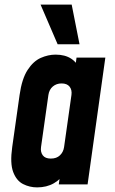

<svg xmlns="http://www.w3.org/2000/svg" viewBox="-20 -800 498 833"><path d="M141 13Q108.5 13 80 -1.5Q51.5 -16 37.2 -53.8Q23 -91.5 33 -162L65 -388Q75 -458.5 99.8 -496.5Q124.5 -534.5 156.8 -548.8Q189 -563 221 -563Q262.5 -563 289.2 -545.2Q316 -527.5 327 -495L301 -466L312 -550H437L360 0H235L247 -84L265 -55Q245 -23 213.8 -5Q182.5 13 141 13ZM200.5 -112Q225.5 -112 240.2 -126.2Q255 -140.5 258 -162L290 -388Q293 -410 282 -424Q271 -438 247 -438Q225 -438 209.2 -424.8Q193.5 -411.5 190 -388L158 -162Q155 -140.5 165.5 -126.2Q176 -112 200.5 -112ZM230 -608 156 -780H291L325 -608Z"/></svg>

Font: Mohave Light
Style: Bold Italic
Weight: 700
Italic angle: -8°
Version: Version 2.003